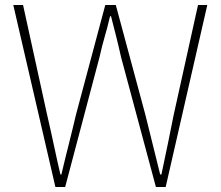

<svg xmlns="http://www.w3.org/2000/svg" viewBox="-20 -746 882 766"><path d="M72 -726H33L201 0H240L377 -518Q387 -563 398 -600.5Q409 -638 419 -681H423Q434 -638 443.5 -600.5Q453 -563 463 -518L602 0H641L807 -726H770L673 -288Q661 -228 649 -169Q637 -110 624 -50H619Q604 -110 589.5 -169Q575 -228 560 -288L442 -726H400L283 -288Q269 -228 254 -169Q239 -110 225 -50H221Q207 -110 194.5 -169Q182 -228 168 -288Z"/></svg>

Font: Spoqa Han Sans Neo Thin
Style: Regular
Weight: 100
Designer: [Spoqa Han Sans Neo] Dong-huui Kim  Younghwa Kang  Yujin Lee  [Noto Sans] Ryoko NISHIZUKA  (kana & ideographs); Paul D. 
Foundry: Spoqa (http://www.spoqa-han-sans.com)
Version: Version 1.100;hotconv 1.0.109;makeotfexe 2.5.65596